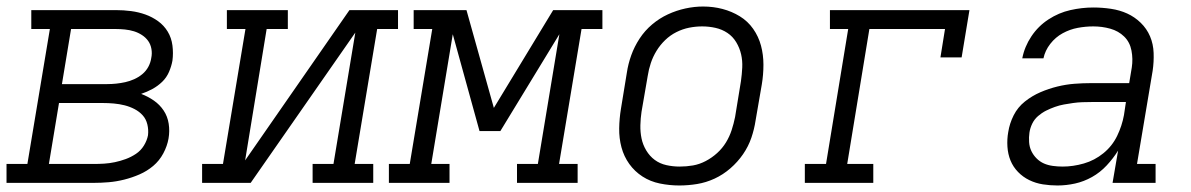

<svg xmlns="http://www.w3.org/2000/svg" viewBox="-33 -561 3653 589"><path d="M-13 0V-58H51L120 -472H63V-530H322Q346 -530 369 -527Q392 -524 413 -516.5Q434 -509 452 -496Q470 -483 481.5 -464Q493 -445 496 -421.5Q499 -398 496 -375Q493 -358 485.5 -340.5Q478 -323 464.5 -310Q451 -297 434.5 -288Q418 -279 400 -273Q421 -265 439 -252.5Q457 -240 469 -222Q481 -204 484.5 -181.5Q488 -159 484 -136Q480 -113 468 -90.5Q456 -68 437 -52Q418 -36 395 -26Q372 -16 348 -10Q324 -4 300.5 -2Q277 0 254 0ZM157 -303H296Q310 -303 324 -304.5Q338 -306 351.5 -309Q365 -312 378.5 -318Q392 -324 403.5 -333.5Q415 -343 422 -356Q429 -369 431 -383Q434 -397 431.5 -411Q429 -425 421.5 -435.5Q414 -446 402.5 -453.5Q391 -461 378 -465Q365 -469 350.5 -470.5Q336 -472 322 -472H185ZM117 -58H254Q270 -58 286.5 -59Q303 -60 319.5 -63.5Q336 -67 352.5 -73Q369 -79 384 -89Q399 -99 408.5 -114.5Q418 -130 421 -146Q423 -163 419 -179.5Q415 -196 404.5 -207.5Q394 -219 379.5 -226.5Q365 -234 349 -238Q333 -242 316 -243.5Q299 -245 282 -245H148Z M587 0V-58H651L720 -472H663V-530H850V-472H785L719 -69L1039 -530H1188V-472H1124L1055 -58H1112V0H926V-58H990L1057 -461L736 0Z M1160 0V-58H1224L1293 -472H1236V-530H1398L1482 -230L1664 -530H1815V-472H1751L1682 -58H1739V0H1553V-58H1617L1683 -456L1502 -159H1438L1356 -456L1290 -58H1346V0Z M2051 8Q2021 8 1991.5 2Q1962 -4 1938 -19.5Q1914 -35 1897.5 -58Q1881 -81 1873.5 -109Q1866 -137 1866.5 -167.5Q1867 -198 1872 -228L1890 -338Q1894 -365 1903.5 -391.5Q1913 -418 1929 -442.5Q1945 -467 1967.5 -486Q1990 -505 2016 -517Q2042 -529 2069.5 -535Q2097 -541 2124 -541Q2155 -541 2183.5 -533.5Q2212 -526 2236.5 -511Q2261 -496 2277.5 -472.5Q2294 -449 2301.5 -421Q2309 -393 2309 -362.5Q2309 -332 2304 -302L2285 -192Q2281 -165 2272 -138.5Q2263 -112 2246.5 -88Q2230 -64 2207.5 -44.5Q2185 -25 2159 -13Q2133 -1 2105.5 3.5Q2078 8 2051 8ZM2052 -50Q2073 -50 2093 -53.5Q2113 -57 2132 -67Q2151 -77 2167 -91.5Q2183 -106 2194 -124Q2205 -142 2211.5 -162Q2218 -182 2222 -202L2240 -312Q2243 -333 2244 -354Q2245 -375 2240.5 -394.5Q2236 -414 2225.5 -431.5Q2215 -449 2198.5 -460Q2182 -471 2162 -475.5Q2142 -480 2121 -480Q2101 -480 2081 -476Q2061 -472 2042 -462.5Q2023 -453 2007.5 -438Q1992 -423 1981 -405Q1970 -387 1963.5 -367.5Q1957 -348 1954 -328L1935 -218Q1932 -198 1931.5 -177Q1931 -156 1935 -136.5Q1939 -117 1949.5 -99.5Q1960 -82 1975.5 -70.5Q1991 -59 2011 -54.5Q2031 -50 2052 -50Z M2436 0V-58H2501L2569 -472H2513V-530H2941L2917 -385H2852L2866 -472H2634L2566 -58H2646V0Z M3211 8Q3188 8 3166 4.5Q3144 1 3124.5 -8.5Q3105 -18 3090 -33.5Q3075 -49 3067 -68.5Q3059 -88 3057.5 -111Q3056 -134 3060 -156Q3064 -182 3076.5 -207Q3089 -232 3111 -249.5Q3133 -267 3158.5 -278Q3184 -289 3210.5 -295.5Q3237 -302 3263 -304Q3289 -306 3315 -306H3431L3439 -354Q3443 -380 3438 -406Q3433 -432 3415.5 -449Q3398 -466 3373 -473Q3348 -480 3321 -480Q3297 -480 3273 -475.5Q3249 -471 3227 -459Q3205 -447 3189 -426.5Q3173 -406 3168 -382H3103Q3110 -418 3131 -449.5Q3152 -481 3183.5 -501.5Q3215 -522 3250.5 -530Q3286 -538 3321 -538Q3348 -538 3375 -534Q3402 -530 3425 -519.5Q3448 -509 3466.5 -491Q3485 -473 3495 -449.5Q3505 -426 3506 -398.5Q3507 -371 3503 -344L3455 -58H3512V0H3380L3397 -99Q3382 -75 3362 -53.5Q3342 -32 3317 -18Q3292 -4 3265 2Q3238 8 3211 8ZM3227 -50Q3259 -50 3292 -59.5Q3325 -69 3352 -91Q3379 -113 3394 -144Q3409 -175 3415 -208L3421 -248H3315Q3301 -248 3287 -247.5Q3273 -247 3259 -245Q3245 -243 3231 -240.5Q3217 -238 3203 -233Q3189 -228 3176 -221.5Q3163 -215 3151.5 -205Q3140 -195 3133.5 -181.5Q3127 -168 3125 -154Q3123 -140 3124 -125Q3125 -110 3131 -97.5Q3137 -85 3147 -75Q3157 -65 3169.5 -59.5Q3182 -54 3197 -52Q3212 -50 3227 -50Z"/></svg>

Font: Iosevka Slab LtExObl
Style: Regular
Weight: 300
Width: 7
Italic angle: -9°
Monospace: yes
Designer: Belleve Invis
Foundry: Belleve Invis
Version: Version 11.1.0; ttfautohint (v1.8.3)